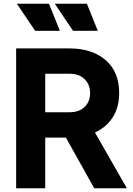

<svg xmlns="http://www.w3.org/2000/svg" viewBox="-20 -1003 707 1023"><path d="M66 -745H351Q470 -745 542.5 -683Q615 -621 615 -507Q615 -432 581 -378.5Q547 -325 486 -297L656 0H482L331 -270H221V0H66ZM352 -405Q401 -405 430.5 -433Q460 -461 460 -507Q460 -553 430.5 -581.5Q401 -610 352 -610H221V-405ZM272 -983H443L501 -839H369ZM241 -983 299 -839H167L70 -983Z"/></svg>

Font: Evergrow Sans 
Style: ExtraBold
Weight: 800
Foundry: 10Web
Version: Version 1.000